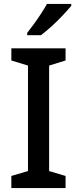

<svg xmlns="http://www.w3.org/2000/svg" viewBox="-20 -961 394 981"><path d="M315 0H38V-62L123 -87V-626L38 -652V-714H315V-652L231 -626V-87L315 -62ZM344 -931Q329 -913 302 -884Q275 -855 244 -827Q213 -799 189 -781H119V-793Q134 -812 153 -838Q172 -864 190 -891.5Q208 -919 220 -941H344Z"/></svg>

Font: Noto Sans Ol Chiki Medium
Style: Regular
Weight: 500
Designer: Monotype Design Team, Lewis McGuffie
Foundry: Monotype Imaging Inc.
Version: Version 2.003; ttfautohint (v1.8.4.7-5d5b)